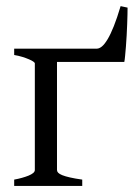

<svg xmlns="http://www.w3.org/2000/svg" viewBox="-20 -615 452 635"><path d="M26.9 0V-21Q40.5 -23.4 52.7 -26.9Q64.9 -30.3 74.5 -34.2Q84 -38.1 89.6 -42.7Q95.2 -47.4 95.2 -52.7V-405.8Q95.2 -407.7 90.1 -411.4Q85 -415 75.7 -418.9Q66.4 -422.9 54 -426.8Q41.5 -430.7 26.9 -433.1V-454.1H300.3Q308.1 -454.1 316.9 -461.2Q325.7 -468.3 335.7 -484.9Q345.7 -501.5 356.4 -528.3Q367.2 -555.2 378.9 -594.7L401.9 -589.8Q401.9 -581.5 401.6 -566.9Q401.4 -552.2 400.6 -534.7Q399.9 -517.1 398.9 -497.8Q397.9 -478.5 396.5 -461.4Q395 -444.3 393.8 -430.7Q392.6 -417 391.1 -410.2H168.5V-52.7Q168.5 -47.9 172.4 -43.7Q176.3 -39.6 186 -35.6Q195.8 -31.7 211.7 -28.1Q227.5 -24.4 252 -21V0Z"/></svg>

Font: Noto Serif Devanagari
Style: Regular
Weight: 400
Designer: Monotype Design Team
Foundry: Monotype Imaging Inc.
Version: Version 1.01